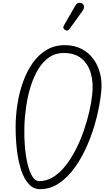

<svg xmlns="http://www.w3.org/2000/svg" viewBox="-20 -1322 750 1352"><path d="M262 10Q215.5 10 182.8 -25.8Q150 -61.5 129.5 -123Q109 -184.5 99.5 -262.8Q90 -341 90 -425.5Q90 -507 103 -589.8Q116 -672.5 142.8 -746.8Q169.5 -821 210.5 -879Q251.5 -937 307.8 -970.5Q364 -1004 436 -1004Q504.5 -1004 556 -976.8Q607.5 -949.5 640.2 -903Q673 -856.5 686.5 -797.2Q700 -738 692.5 -673.5Q683.5 -586.5 659.8 -491.8Q636 -397 598.2 -307.8Q560.5 -218.5 510 -146.8Q459.5 -75 397.2 -32.5Q335 10 262 10ZM255.5 -46.5Q308.5 -46.5 355.2 -75.8Q402 -105 441.5 -155Q481 -205 513.2 -268Q545.5 -331 569.2 -399.5Q593 -468 608.2 -534.2Q623.5 -600.5 629.5 -656Q638.5 -739 619.8 -805.2Q601 -871.5 553.5 -910.2Q506 -949 428.5 -949Q370.5 -949 325.8 -918Q281 -887 249 -834Q217 -781 196 -713.5Q175 -646 164.2 -572Q153.5 -498 151.5 -426.5Q149.5 -354.5 155.5 -286.8Q161.5 -219 174.8 -164.8Q188 -110.5 208.2 -78.5Q228.5 -46.5 255.5 -46.5ZM439 -1110.5Q431 -1115.5 427 -1123Q423 -1130.5 432 -1146L509 -1280Q521.5 -1301.5 536.8 -1302.2Q552 -1303 561 -1295.5Q572.5 -1285 572 -1272.2Q571.5 -1259.5 563 -1247.5L470.5 -1119.5Q461.5 -1107 453.8 -1106.8Q446 -1106.5 439 -1110.5Z"/></svg>

Font: Edu NSW ACT Hand
Style: Regular
Weight: 400
Designer: Tina and Corey Anderson, Eben Sorkin, Mirko Velimirovic
Foundry: Sorkin Type Co.
Version: Version 2.000